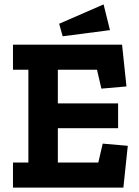

<svg xmlns="http://www.w3.org/2000/svg" viewBox="-20 -853 632 873"><path d="M480 -716 451 -833 249 -745 265 -688ZM541 0 561 -190 447 -200 427 -114H243V-270H517V-383H243V-536H421L441 -450L555 -460L535 -650H39V-536H109V-114H39V0Z"/></svg>

Font: Zilla Slab Bold
Style: Regular
Weight: 700
Designer: Typotheque.com
Foundry: Typotheque type foundry
Version: Version 1.3; 2018